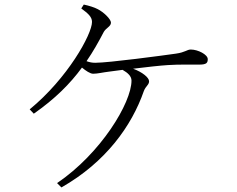

<svg xmlns="http://www.w3.org/2000/svg" viewBox="-20 -792 1040 841"><path d="M249 29C444 -82 557 -241 610 -393C618 -415 633 -420 633 -436C633 -452 604 -476 563 -491C621 -498 682 -505 716 -507C761 -510 824 -509 853 -509C885 -509 890 -517 890 -533C890 -553 847 -575 816 -575C798 -575 793 -563 750 -557C694 -549 456 -517 397 -517C384 -517 373 -519 359 -524C388 -566 412 -609 435 -653C446 -671 466 -676 466 -693C466 -708 434 -739 408 -752C393 -760 370 -767 347 -772L336 -755C366 -733 383 -718 383 -696C383 -642 276 -449 110 -313L128 -294C221 -359 287 -425 339 -496C356 -482 375 -469 388 -469C407 -469 431 -475 456 -478L517 -486C540 -473 556 -458 556 -439C556 -342 422 -120 230 10Z"/></svg>

Font: Noto Serif TC Light
Style: Regular
Weight: 300
Designer: Ryoko NISHIZUKA 西塚涼子 (kana & ideographs); Frank Grießhammer (Latin, Greek & Cyrillic); Wenlong ZHANG 张文龙 (bopomofo); San
Foundry: Adobe
Version: Version 2.001;hotconv 1.1.0;makeotfexe 2.6.0